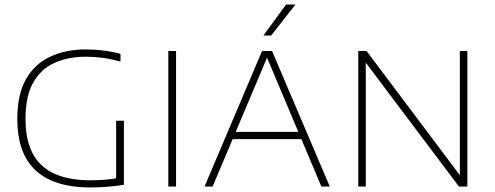

<svg xmlns="http://www.w3.org/2000/svg" viewBox="-20 -819 2174 843"><path d="M377 4Q272.5 4 201 -28.2Q129.5 -60.5 92.8 -127Q56 -193.5 56 -297Q56 -405.5 95 -472.8Q134 -540 202 -571Q270 -602 356.5 -602Q397.5 -602 436.2 -597Q475 -592 509 -582.5V-548.5Q466 -560.5 429.5 -565.2Q393 -570 357 -570Q279.5 -570 219.8 -543.2Q160 -516.5 126 -456.8Q92 -397 92 -298Q92 -204 124 -144.2Q156 -84.5 219.5 -56Q283 -27.5 377 -27.5Q409.5 -27.5 442.5 -30Q475.5 -32.5 502.5 -38.5L490 -21.5V-289H524V-7.5Q485.5 -1.5 448.5 1.2Q411.5 4 377 4Z M719 0V-595H753V0Z M878 0 1130.5 -595H1174.5L1428 0H1391L1147.5 -577.5H1157.5L913.5 0ZM990.5 -208 1000.5 -240H1305.5L1314.5 -208ZM1136.5 -663 1236 -799H1277L1170.5 -663Z M1553 0V-595H1589.5L2010.5 -34.5H1999V-595H2032V0H1995L1573.5 -560.5H1586V0Z"/></svg>

Font: Encode Sans SC SemiExpanded Thin
Style: Regular
Weight: 250
Width: 6
Designer: Multiple Designers
Foundry: Impallari Type
Version: Version 3.002